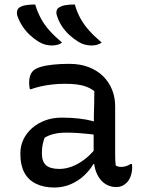

<svg xmlns="http://www.w3.org/2000/svg" viewBox="-20 -827 640 857"><path d="M494 -353V-139Q494 -124 494.5 -112.5Q495 -101 497 -88Q502 -85 508 -83.5Q514 -82 520 -82Q532 -82 543 -85.5Q554 -89 563 -95H569Q569 -91 569.5 -88Q570 -85 570 -80Q570 -60 563.5 -41.5Q557 -23 546.5 -12.5Q536 -2 524.5 3Q513 8 500 8Q476 8 457 -2Q438 -12 425 -30Q412 -48 405 -72Q402 -83 400 -95H397Q382 -69 356.5 -44.5Q331 -20 296.5 -5Q262 10 222 10Q175 10 140.5 -7Q106 -24 88.5 -57Q71 -90 71 -138V-144Q71 -176 84.5 -204.5Q98 -233 123 -255Q148 -277 181.5 -289.5Q215 -302 256 -302Q296 -302 331.5 -298Q367 -294 392 -287Q396 -286 399 -285Q399 -299 399 -312Q400 -342 400.5 -368Q401 -394 401 -420Q386 -432 366.5 -439.5Q347 -447 323.5 -450Q300 -453 270 -453Q241 -453 214.5 -450Q188 -447 164.5 -442Q141 -437 119 -429H113Q112 -435 111 -443Q110 -451 110 -458Q110 -474 114 -487.5Q118 -501 128 -511Q138 -521 160.5 -528Q183 -535 216 -538.5Q249 -542 289 -542Q339 -542 377 -527Q415 -512 441 -486Q467 -460 480.5 -426Q494 -392 494 -353ZM167 -142Q167 -106 185.5 -89.5Q204 -73 245 -73Q272 -73 300.5 -83.5Q329 -94 358 -116Q379 -132 398 -154V-226Q393 -227 387 -228Q359 -231 331.5 -233Q304 -235 277 -235Q244 -235 220 -229Q196 -223 179 -212Q174 -198 170.5 -182Q167 -166 167 -145ZM137 -807Q147 -774 162.5 -745Q178 -716 201.5 -690Q225 -664 257 -637Q248 -630 236 -627Q224 -624 212 -624Q196 -624 181.5 -628Q167 -632 152 -641Q131 -654 112 -672Q93 -690 79 -712Q65 -734 57 -758Q54 -769 57 -780Q60 -791 71 -796Q80 -801 90 -803Q100 -805 112 -806Q124 -807 137 -807ZM314 -807Q323 -774 339 -745Q355 -716 378.5 -690Q402 -664 434 -637Q424 -630 412.5 -627Q401 -624 389 -624Q373 -624 358 -628Q343 -632 329 -641Q308 -654 288.5 -672Q269 -690 255 -712Q241 -734 234 -758Q230 -769 233 -780Q236 -791 248 -796Q257 -801 266.5 -803Q276 -805 288 -806Q300 -807 314 -807Z"/></svg>

Font: Code D Ace
Style: Regular
Weight: 400
Version: Version 1.085; ttfautohint (v1.8.4.7-5d5b);Nerd Fonts 3.0.2